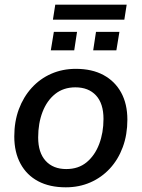

<svg xmlns="http://www.w3.org/2000/svg" viewBox="-20 -791 605 820"><path d="M261 9Q192 9 143 -17Q94 -43 67.5 -92Q41 -141 41 -208Q41 -272 60.5 -324.5Q80 -377 115.5 -416Q151 -455 199 -476Q247 -497 304 -497Q373 -497 422 -470.5Q471 -444 497.5 -395.5Q524 -347 524 -280Q524 -216 504.5 -163Q485 -110 449.5 -71.5Q414 -33 366 -12Q318 9 261 9ZM263 -69Q315 -69 350 -98Q385 -127 403.5 -175.5Q422 -224 422 -283Q422 -349 390 -383.5Q358 -418 302 -418Q251 -418 215.5 -389.5Q180 -361 161.5 -312.5Q143 -264 143 -204Q143 -139 175 -104Q207 -69 263 -69ZM206 -707 216 -771H521L511 -707ZM197 -576 210 -655H309L297 -576ZM378 -576 390 -655H490L477 -576Z"/></svg>

Font: Nunito Sans 12pt ExtraLight 12pt SemiBold
Style: Italic
Weight: 600
Italic angle: -9°
Version: Version 3.101;gftools[0.9.27]